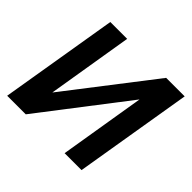

<svg xmlns="http://www.w3.org/2000/svg" viewBox="-139 -692 838 838"><g transform="rotate(45 279.5 -273.0)"><path d="M134.3 -149.4 440.4 -545.9H554.7L463.9 0H359.4L424.8 -397L119.6 0H4.9L95.7 -545.9H199.7Z"/></g></svg>

Font: Inter Tight Medium
Style: Italic
Weight: 500
Italic angle: -9.39999°
Designer: Rasmus Andersson
Foundry: rsms
Version: Version 3.004